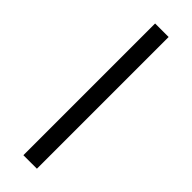

<svg xmlns="http://www.w3.org/2000/svg" viewBox="-250 -743 754 754"><g transform="rotate(45 127.0 -366.0)"><path d="M164.8 -731.5V0H89.8V-731.5Z"/></g></svg>

Font: Inter Light BETA
Style: Regular
Weight: 300
Designer: Rasmus Andersson
Foundry: rsms
Version: Version 3.011;git-f93a4a705